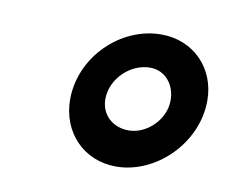

<svg xmlns="http://www.w3.org/2000/svg" viewBox="-43 -760 438 366"><g transform="rotate(10 175.5 -576.5)"><path d="M201 -445C278 -445 351 -516 351 -599C351 -661 306 -708 243 -708C165 -708 93 -639 93 -556C93 -493 138 -445 201 -445ZM213 -517C181 -517 159 -539 159 -568C159 -608 195 -642 233 -642C262 -642 282 -618 282 -587C282 -550 248 -517 213 -517Z"/></g></svg>

Font: Arthouse Owned Medium
Style: Italic
Weight: 500
Italic angle: -10°
Designer: Jeremy Tribby
Foundry: Tribby Type
Version: Version 1.000;PS 001.000;hotconv 1.0.88;makeotf.lib2.5.64775